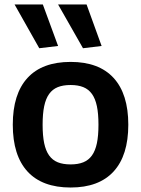

<svg xmlns="http://www.w3.org/2000/svg" viewBox="-20 -826 629 856"><path d="M155 -611 45 -806H171L239 -621ZM350 -611 239 -806H366L433 -621ZM295 10Q168 10 102.5 -61.5Q37 -133 37 -270Q37 -407 102.5 -478.5Q168 -550 295 -550Q421 -550 486.5 -478.5Q552 -407 552 -270Q552 -133 486.5 -61.5Q421 10 295 10ZM295 -93Q328 -93 351.5 -102.5Q375 -112 390 -133Q405 -154 412 -187.5Q419 -221 419 -270Q419 -319 412 -352.5Q405 -386 390 -407Q375 -428 351.5 -437.5Q328 -447 295 -447Q261 -447 237.5 -437.5Q214 -428 199 -407Q184 -386 177 -352.5Q170 -319 170 -270Q170 -221 177 -187.5Q184 -154 199 -133Q214 -112 237.5 -102.5Q261 -93 295 -93Z"/></svg>

Font: Encode Sans Narrow
Style: SemiBold
Weight: 600
Designer: Pablo Impallari, Andres Torresi
Foundry: Pablo Impallari, Andres Torresi
Version: Version 1.000; ttfautohint (v1.00) -l 8 -r 50 -G 200 -x 14 -